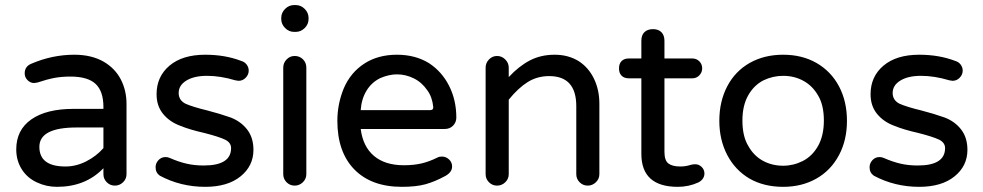

<svg xmlns="http://www.w3.org/2000/svg" viewBox="-20 -724 3865 755"><path d="M125 -6.8Q86.9 -24.4 65.4 -58.6Q43.9 -92.8 43.9 -136.7Q43.9 -212.9 103 -254.4Q162.1 -295.9 269.5 -295.9H386.7V-302.7Q386.7 -365.2 356 -394Q325.2 -422.9 256.8 -422.9Q221.7 -422.9 193.4 -417.5Q165 -412.1 127 -399.4L114.3 -397.5Q99.6 -397.5 88.4 -408.7Q77.1 -419.9 77.1 -435.5Q77.1 -462.9 103.5 -473.6Q185.5 -508.8 272.5 -508.8Q339.8 -508.8 387.7 -481.4Q432.6 -455.1 455.1 -411.6Q477.5 -368.2 477.5 -315.4V-39.1Q477.5 -20.5 463.9 -7.3Q450.2 5.9 431.6 5.9Q413.1 5.9 399.9 -7.3Q386.7 -20.5 386.7 -39.1V-62.5Q316.4 10.7 204.1 10.7Q162.1 10.7 125 -6.8ZM386.7 -141.6V-222.7H281.2Q134.8 -222.7 134.8 -146.5Q134.8 -69.3 237.3 -69.3Q279.3 -69.3 318.8 -89.4Q358.4 -109.4 386.7 -141.6Z M608.4 -33.2Q591.8 -44.9 591.8 -66.4Q591.8 -82 603 -94.2Q614.3 -106.4 630.9 -106.4Q640.6 -106.4 648.4 -102.5Q681.6 -87.9 712.9 -80.6Q744.1 -73.2 781.2 -73.2Q888.7 -73.2 888.7 -141.6Q888.7 -163.1 865.2 -174.8Q840.8 -186.5 783.2 -201.2Q726.6 -213.9 688.5 -229.5Q646.5 -245.1 621.1 -276.4Q595.7 -307.6 595.7 -353.5Q595.7 -422.9 646.5 -465.8Q697.3 -508.8 787.1 -508.8Q865.2 -508.8 928.7 -484.4Q942.4 -480.5 950.2 -469.7Q958 -459 958 -446.3Q958 -430.7 946.3 -418.5Q934.6 -406.2 918 -406.2L905.3 -408.2Q846.7 -425.8 793.9 -425.8Q743.2 -425.8 712.9 -407.2Q682.6 -388.7 682.6 -358.4Q682.6 -330.1 709 -316.4Q737.3 -303.7 793.9 -290Q846.7 -276.4 887.7 -261.7Q927.7 -246.1 952.1 -214.4Q976.6 -182.6 976.6 -134.8Q976.6 -71.3 925.8 -30.3Q875 10.7 787.1 10.7Q690.4 10.7 608.4 -33.2Z M1085.9 -649.4V-653.3Q1085.9 -673.8 1101.1 -689Q1116.2 -704.1 1136.7 -704.1H1142.6Q1163.1 -704.1 1178.2 -689Q1193.4 -673.8 1193.4 -653.3V-649.4Q1193.4 -628.9 1178.2 -613.8Q1163.1 -598.6 1142.6 -598.6H1136.7Q1116.2 -598.6 1101.1 -613.8Q1085.9 -628.9 1085.9 -649.4ZM1093.8 -39.1V-458Q1093.8 -476.6 1106.9 -490.2Q1120.1 -503.9 1138.7 -503.9Q1158.2 -503.9 1171.4 -490.7Q1184.6 -477.5 1184.6 -458V-39.1Q1184.6 -20.5 1170.9 -7.3Q1157.2 5.9 1138.7 5.9Q1120.1 5.9 1106.9 -7.3Q1093.8 -20.5 1093.8 -39.1Z M1306.6 -249Q1306.6 -315.4 1332 -377Q1358.4 -438.5 1412.1 -473.6Q1465.8 -508.8 1541 -508.8Q1613.3 -508.8 1667 -475.6Q1717.8 -442.4 1746.1 -386.2Q1774.4 -330.1 1774.4 -261.7Q1774.4 -243.2 1761.7 -230Q1749 -216.8 1728.5 -216.8H1398.4Q1407.2 -147.5 1450.7 -110.8Q1494.1 -74.2 1568.4 -74.2Q1607.4 -74.2 1638.2 -81.5Q1668.9 -88.9 1700.2 -104.5Q1707 -108.4 1717.8 -108.4Q1733.4 -108.4 1745.6 -97.2Q1757.8 -85.9 1757.8 -69.3Q1757.8 -46.9 1731.4 -32.2Q1690.4 -9.8 1653.3 0.5Q1616.2 10.7 1560.5 10.7Q1440.4 10.7 1373.5 -57.6Q1306.6 -126 1306.6 -249ZM1683.6 -303.7Q1679.7 -342.8 1660.2 -369.1Q1638.7 -400.4 1606.9 -416Q1575.2 -431.6 1541 -431.6Q1509.8 -431.6 1475.6 -417Q1441.4 -400.4 1421.4 -367.7Q1401.4 -335 1398.4 -291H1671.9Q1684.6 -291 1683.6 -303.7Z M1889.6 -39.1V-458Q1889.6 -476.6 1902.8 -490.2Q1916 -503.9 1934.6 -503.9Q1953.1 -503.9 1966.8 -490.2Q1980.5 -476.6 1980.5 -458V-420.9Q2020.5 -463.9 2063.5 -486.3Q2106.4 -508.8 2161.1 -508.8Q2214.8 -508.8 2255.9 -483.4Q2294.9 -458 2315.9 -414.1Q2336.9 -370.1 2336.9 -316.4V-39.1Q2336.9 -20.5 2323.2 -7.3Q2309.6 5.9 2291 5.9Q2272.5 5.9 2259.3 -7.3Q2246.1 -20.5 2246.1 -39.1V-306.6Q2246.1 -424.8 2139.6 -424.8Q2092.8 -424.8 2055.2 -401.4Q2017.6 -377.9 1980.5 -332V-39.1Q1980.5 -20.5 1966.8 -7.3Q1953.1 5.9 1934.6 5.9Q1916 5.9 1902.8 -7.3Q1889.6 -20.5 1889.6 -39.1Z M2750 -42Q2750 -19.5 2726.6 -6.8Q2688.5 10.7 2645.5 10.7Q2502 10.7 2502 -119.1V-416H2453.1Q2434.6 -416 2424.3 -426.3Q2414.1 -436.5 2414.1 -455.1Q2414.1 -473.6 2424.3 -483.9Q2434.6 -494.1 2453.1 -494.1H2502V-563.5Q2502 -585.9 2514.2 -597.7Q2526.4 -609.4 2547.9 -609.4Q2569.3 -609.4 2581.1 -597.2Q2592.8 -585 2592.8 -563.5V-494.1H2702.1Q2718.8 -494.1 2730 -482.9Q2741.2 -471.7 2741.2 -455.1Q2741.2 -439.5 2730 -427.7Q2718.8 -416 2702.1 -416H2592.8V-127Q2592.8 -92.8 2608.4 -81.1Q2624 -69.3 2655.3 -69.3Q2675.8 -69.3 2694.3 -75.2Q2696.3 -75.2 2697.3 -76.2Q2707 -78.1 2713.9 -78.1Q2728.5 -78.1 2739.3 -67.4Q2750 -56.6 2750 -42Z M2927.7 -21.5Q2871.1 -54.7 2839.8 -114.3Q2808.6 -173.8 2808.6 -249Q2808.6 -325.2 2839.8 -384.8Q2871.1 -444.3 2928.2 -476.6Q2985.4 -508.8 3059.6 -508.8Q3133.8 -508.8 3190.4 -476.6Q3248 -443.4 3279.3 -384.3Q3310.5 -325.2 3310.5 -249Q3310.5 -172.9 3279.3 -114.3Q3247.1 -53.7 3189.9 -21.5Q3132.8 10.7 3059.6 10.7Q2984.4 10.7 2927.7 -21.5ZM3136.7 -90.8Q3174.8 -110.4 3197.3 -150.9Q3219.7 -191.4 3219.7 -250Q3219.7 -311.5 3196.3 -349.6Q3174.8 -386.7 3139.2 -406.2Q3103.5 -425.8 3059.6 -425.8Q3019.5 -425.8 2982.4 -408.2Q2944.3 -388.7 2921.9 -348.6Q2899.4 -308.6 2899.4 -250Q2899.4 -187.5 2922.9 -149.4Q2944.3 -111.3 2980 -91.8Q3015.6 -72.3 3059.6 -72.3Q3099.6 -72.3 3136.7 -90.8Z M3416 -33.2Q3399.4 -44.9 3399.4 -66.4Q3399.4 -82 3410.6 -94.2Q3421.9 -106.4 3438.5 -106.4Q3448.2 -106.4 3456.1 -102.5Q3489.3 -87.9 3520.5 -80.6Q3551.8 -73.2 3588.9 -73.2Q3696.3 -73.2 3696.3 -141.6Q3696.3 -163.1 3672.9 -174.8Q3648.4 -186.5 3590.8 -201.2Q3534.2 -213.9 3496.1 -229.5Q3454.1 -245.1 3428.7 -276.4Q3403.3 -307.6 3403.3 -353.5Q3403.3 -422.9 3454.1 -465.8Q3504.9 -508.8 3594.7 -508.8Q3672.9 -508.8 3736.3 -484.4Q3750 -480.5 3757.8 -469.7Q3765.6 -459 3765.6 -446.3Q3765.6 -430.7 3753.9 -418.5Q3742.2 -406.2 3725.6 -406.2L3712.9 -408.2Q3654.3 -425.8 3601.6 -425.8Q3550.8 -425.8 3520.5 -407.2Q3490.2 -388.7 3490.2 -358.4Q3490.2 -330.1 3516.6 -316.4Q3544.9 -303.7 3601.6 -290Q3654.3 -276.4 3695.3 -261.7Q3735.4 -246.1 3759.8 -214.4Q3784.2 -182.6 3784.2 -134.8Q3784.2 -71.3 3733.4 -30.3Q3682.6 10.7 3594.7 10.7Q3498 10.7 3416 -33.2Z"/></svg>

Font: KTXP_ComRound
Style: Medium
Weight: 500
Version: Version 1.01;May 16, 2022;FontCreator 13.0.0.2683 64-bit